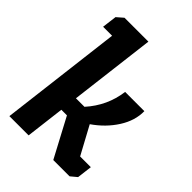

<svg xmlns="http://www.w3.org/2000/svg" viewBox="-203 -782 875 875"><g transform="rotate(45 235.0 -344.0)"><path d="M43 -661 74 -688H228L177 -272H232Q302 -350 315 -451H439Q440 -391 403 -333Q366 -275 305 -233L378 -98H447L438 -25L408 0H303L203 -188H167L144 0H20L92 -590H34Z"/></g></svg>

Font: Zilla Slab
Style: Bold Italic
Weight: 700
Italic angle: -6°
Designer: Typotheque.com
Foundry: Typotheque type foundry
Version: Version 1.1; 2017; ttfautohint (v1.6)